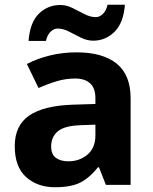

<svg xmlns="http://www.w3.org/2000/svg" viewBox="-20 -777 644 807"><path d="M302 -557Q412 -557 470.5 -509.5Q529 -462 529 -364V0H425L396 -74H392Q357 -30 318 -10Q279 10 211 10Q138 10 90 -32.5Q42 -75 42 -163Q42 -250 103 -291.5Q164 -333 286 -337L381 -340V-364Q381 -407 358.5 -427Q336 -447 296 -447Q256 -447 218 -435.5Q180 -424 142 -407L93 -508Q137 -531 190.5 -544Q244 -557 302 -557ZM323 -251Q251 -249 223 -225Q195 -201 195 -162Q195 -128 215 -113.5Q235 -99 267 -99Q315 -99 348 -127.5Q381 -156 381 -208V-253ZM100 -605Q106 -683 143.5 -719.5Q181 -756 233 -756Q260 -756 285.5 -743Q311 -730 335.5 -717.5Q360 -705 383 -705Q398 -705 412 -718Q426 -731 432 -757H505Q499 -680 461 -643Q423 -606 372 -606Q346 -606 320.5 -618.5Q295 -631 270.5 -644Q246 -657 222 -657Q207 -657 193 -644Q179 -631 173 -605Z"/></svg>

Font: Noto Sans Nag Mundari
Style: Bold
Weight: 700
Version: Version 1.000